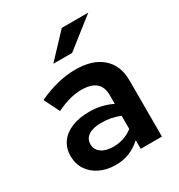

<svg xmlns="http://www.w3.org/2000/svg" viewBox="-175 -847 906 972"><g transform="rotate(-30 278.5 -361.0)"><path d="M221 8Q169 8 128.5 -11.5Q88 -31 65.5 -65.5Q43 -100 43 -145Q43 -191 66.5 -224Q90 -257 133.5 -275Q177 -293 237 -293Q270 -293 302.5 -286Q335 -279 369 -263V-315Q369 -362 341 -385.5Q313 -409 257 -409Q226 -409 190.5 -400Q155 -391 111 -370L66 -460Q180 -513 282 -513Q382 -513 437.5 -464.5Q493 -416 493 -328V0H369V-50Q335 -20 299 -6Q263 8 221 8ZM160 -147Q160 -115 186 -96.5Q212 -78 256 -78Q289 -78 316.5 -87.5Q344 -97 369 -116V-193Q343 -204 316.5 -209Q290 -214 260 -214Q213 -214 186.5 -196.5Q160 -179 160 -147ZM201 -594 329 -730H484L311 -594Z"/></g></svg>

Font: Red Hat Text SemiBold
Style: Regular
Weight: 600
Designer: Pentagram, MCKL
Foundry: MCKL
Version: Version 1.030